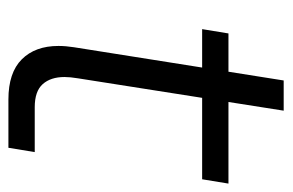

<svg xmlns="http://www.w3.org/2000/svg" viewBox="-136 -542 678 445"><g transform="rotate(90 202.5 -319.0)"><path d="M210 0Q148 0 117 -31Q86 -62 86 -116Q86 -133 89 -152L166 -638H236L161 -161Q158 -143 158 -130Q158 -98 174.5 -79.5Q191 -61 228 -61H332L322 0ZM47 -449 57 -510H405L395 -449Z"/></g></svg>

Font: MuseoModerno Light
Style: Italic
Weight: 300
Italic angle: -9°
Designer: Pablo Cosgaya, Héctor Gatti, Marcela Romero, and the Authors of The MuseoModerno Project.
Foundry: Omnibus-Type Team
Version: Version 1.003